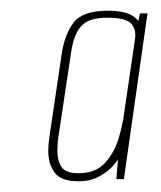

<svg xmlns="http://www.w3.org/2000/svg" viewBox="-20 -623 301 358"><path d="M126 -285Q94 -285 82 -301Q70 -317 70 -341Q70 -347 70.5 -353.5Q71 -360 72 -367L95 -522Q100 -557 116.5 -580Q133 -603 181 -603Q201 -603 215 -599Q229 -595 238 -584L241 -598H255L211 -289H197L200 -326Q199 -323 190 -313Q181 -303 165 -294Q149 -285 126 -285ZM126 -300Q159 -300 176.5 -320Q194 -340 201.5 -366Q209 -392 211 -409L232 -552Q234 -569 224 -579.5Q214 -590 180 -590Q146 -590 132 -575Q118 -560 113 -528L90 -375Q87 -359 87 -341Q87 -324 94.5 -312Q102 -300 126 -300Z"/></svg>

Font: Alumni Sans Pinstripe
Style: Italic
Weight: 400
Italic angle: -8°
Designer: Robert E. Leuschke
Foundry: Robert E. Leuschke
Version: Version 1.010; ttfautohint (v1.8.4.7-5d5b)